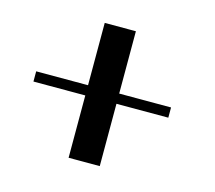

<svg xmlns="http://www.w3.org/2000/svg" viewBox="-83 -809 832 744"><g transform="rotate(15 333.0 -437.5)"><path d="M375 -708V-458H583V-417H375V-167H250V-417H42V-458H250V-708Z"/></g></svg>

Font: okolaks
Style: Bold
Weight: 600
Width: 8
Version: Version 000.6.0